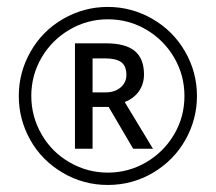

<svg xmlns="http://www.w3.org/2000/svg" viewBox="-20 -771 622 554"><path d="M247.1 -504.4H284.2Q311.5 -504.4 328.1 -518.8Q344.7 -533.2 344.7 -554.7Q344.7 -580.6 329.8 -591.6Q314.9 -602.5 283.2 -602.5H247.1ZM395.5 -556.2Q395.5 -528.8 380.9 -507.8Q366.2 -486.8 339.8 -476.6L421.4 -341.8H364.3L293.5 -462.4H247.1V-341.8H196.3V-646H285.6Q342.3 -646 368.9 -623.8Q395.5 -601.6 395.5 -556.2ZM34.2 -494.1Q34.2 -562.5 68.4 -622.3Q102.5 -682.1 162.4 -716.6Q222.2 -751 291 -751Q359.4 -751 419.2 -716.8Q479 -682.6 513.7 -622.8Q548.3 -563 548.3 -494.1Q548.3 -426.8 515.1 -367.7Q481.9 -308.6 422.1 -272.9Q362.3 -237.3 291 -237.3Q220.7 -237.3 160.6 -272.7Q100.6 -308.1 67.4 -367.2Q34.2 -426.3 34.2 -494.1ZM70.3 -494.1Q70.3 -435.1 99.9 -383.5Q129.4 -332 180.9 -302.5Q232.4 -272.9 291 -272.9Q350.6 -272.9 401.6 -302.7Q452.6 -332.5 482.4 -383.1Q512.2 -433.6 512.2 -494.1Q512.2 -553.7 482.7 -604.5Q453.1 -655.3 402.3 -685.3Q351.6 -715.3 291 -715.3Q231.9 -715.3 180.9 -685.5Q129.9 -655.8 100.1 -605Q70.3 -554.2 70.3 -494.1Z"/></svg>

Font: CAA NEO Sans
Style: Regular
Weight: 400
Version: Version 1.10